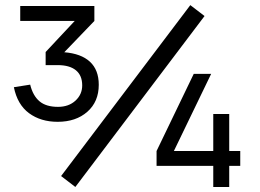

<svg xmlns="http://www.w3.org/2000/svg" viewBox="-20 -744 1035 764"><path d="M793.9 -680.2 279.8 0 223.1 -43.5 737.3 -723.6ZM373 -406.7Q373 -339.4 327.6 -299.3Q282.2 -259.3 209.5 -259.3Q142.1 -259.3 95.7 -293.5Q49.3 -327.6 35.2 -397L100.1 -407.2Q110.8 -363.3 137 -341.1Q163.1 -318.8 210.9 -318.8Q253.4 -318.8 280.3 -343.5Q307.1 -368.2 307.1 -404.3Q307.1 -443.8 282 -464.4Q256.8 -484.9 209.5 -484.9H161.6V-537.1L277.3 -660.6H60.5V-720.2H355.5V-660.6L235.8 -536.1Q302.7 -530.8 337.9 -498.3Q373 -465.8 373 -406.7ZM892.1 0H828.6V-84H603V-143.1L751 -450.2H820.3L671.9 -143.1H828.6V-290.5H892.1V-143.1H936V-84H892.1Z"/></svg>

Font: Vela Sans Med
Style: Regular
Weight: 500
Designer: Principal design: Mikhail Sharanda - project Manrope.
Design modification: Ravid Balaliev
Foundry: Mikhail Sharanda
Version: Version 1.001